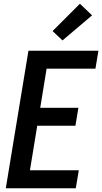

<svg xmlns="http://www.w3.org/2000/svg" viewBox="-20 -1006 546 1026"><path d="M11 0 132 -735H506L490 -639H229L195 -430H399L383 -334H179L140 -96H401L385 0ZM314 -790 261 -840 407 -986 472 -924Z"/></svg>

Font: Iosevka Web
Style: Bold Italic
Weight: 700
Italic angle: -9°
Monospace: yes
Designer: Belleve Invis
Foundry: Belleve Invis
Version: Version 28.0.3; ttfautohint (v1.8.3)